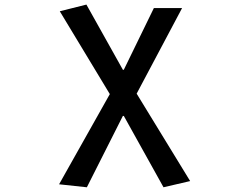

<svg xmlns="http://www.w3.org/2000/svg" viewBox="-20 -584 1040 817"><path d="M349.6 212.9 231.4 200.2 447.3 -183.6 234.4 -536.1 347.7 -564.5 502.9 -287.1H506.8L634.8 -549.8H754.9L561.5 -185.5L789.1 186.5L675.8 212.9L506.8 -90.8H502.9Z"/></svg>

Font: Gen Shin Gothic Monospace Medium
Style: Regular
Weight: 500
Designer: [Source Han Sans]
Ryoko NISHIZUKA  (kana & ideographs); Paul D. Hunt (Latin, Greek & Cyrillic); Wenlong ZHANG  (bopomofo
Version: Version 1.002.20150607